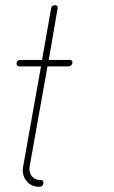

<svg xmlns="http://www.w3.org/2000/svg" viewBox="-20 -721 440 740"><path d="M248 -490Q261 -490 259 -478Q255 -465 244 -465H163L94 -78Q91 -56 103 -41.5Q115 -27 137 -27Q149 -27 147 -14Q145 -1 132 -1Q100 -1 82 -23.5Q64 -46 69 -78L138 -465H54Q49 -465 46 -469Q43 -473 44 -478Q46 -490 58 -490H142L177 -689Q179 -701 192 -701Q204 -701 202 -689L168 -490Z"/></svg>

Font: Quicksand
Style: Light Italic
Weight: 300
Italic angle: -12°
Designer: Andrew Paglinawan
Foundry: Andrew Paglinawan
Version: 1.002